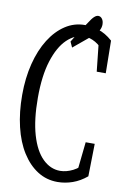

<svg xmlns="http://www.w3.org/2000/svg" viewBox="-98 -951 658 1012"><g transform="rotate(10 231.5 -444.5)"><path d="M283.2 5.9Q224.1 5.9 176.3 -24.7Q128.4 -55.2 93.3 -110.8Q58.1 -166.5 39.6 -244.1Q21 -321.8 21 -414.1Q21 -504.9 40.5 -582Q60.1 -659.2 95.5 -715.3Q130.9 -771.5 178.5 -802.7Q226.1 -834 282.7 -834Q314.5 -834 354 -822.8Q393.6 -811.5 432.6 -776.9L435.1 -602.5H386.7L367.7 -779.8L415 -763.2V-691.9Q382.3 -738.8 351.1 -756.3Q319.8 -773.9 292.5 -773.9Q240.7 -773.9 198.2 -732.9Q155.8 -691.9 130.4 -611.8Q105 -531.7 105 -414.1Q105 -296.4 128.4 -216.1Q151.9 -135.7 193.4 -95Q234.9 -54.2 286.6 -54.2Q319.8 -54.2 355.2 -71.8Q390.6 -89.4 423.3 -130.9V-64.9L375 -48.3L394 -226.1H442.4L439 -51.8Q403.3 -22 363.8 -8.1Q324.2 5.9 283.2 5.9ZM223.1 -734.9Q240.7 -764.6 259 -793.2Q277.3 -821.8 295.9 -848.1Q311.5 -873 322.8 -883.3Q334 -893.6 344.2 -893.6Q356.9 -893.6 365.2 -882.1Q373.5 -870.6 373.5 -852.5Q373.5 -836.9 365.5 -821.3Q357.4 -805.7 335 -786.6Q311 -766.6 286.4 -746.3Q261.7 -726.1 236.8 -705.1Z"/></g></svg>

Font: Scarab Serif
Style: Regular
Weight: 400
Designer: John Roberts
Foundry: Scarab
Version: 1.0